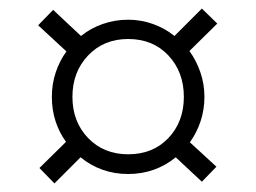

<svg xmlns="http://www.w3.org/2000/svg" viewBox="-20 -528 598 448"><path d="M107 -100 72 -136 134 -197Q118 -219 109.5 -245.5Q101 -272 101 -302Q101 -332 110 -359Q119 -386 135 -408L69 -469L104 -505L169 -444Q191 -462 219.5 -472Q248 -482 279 -482Q309 -482 337 -472Q365 -462 387 -444L451 -508L487 -473L422 -409Q438 -387 447.5 -359.5Q457 -332 457 -302Q457 -272 448 -245Q439 -218 423 -196L485 -139L451 -104L390 -161Q367 -142 339 -132Q311 -122 279 -122Q247 -122 219 -132Q191 -142 168 -161ZM279 -168Q337 -168 373 -206Q409 -244 409 -302Q409 -360 373 -398.5Q337 -437 279 -437Q222 -437 185.5 -398.5Q149 -360 149 -302Q149 -244 185.5 -206Q222 -168 279 -168Z"/></svg>

Font: Readex Pro ExtraLight
Style: Regular
Weight: 200
Designer: Bonnie Shaver-Troup, Thomas Jockin
Foundry: Lexend
Version: Version 1.203; ttfautohint (v1.8.3)